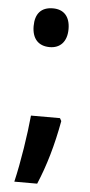

<svg xmlns="http://www.w3.org/2000/svg" viewBox="-51 -579 350 745"><g transform="rotate(5 124.0 -206.5)"><path d="M56 -473C56 -424 81 -397 125 -397C165 -397 192 -423 192 -473C192 -521 168 -548 125 -548C79 -548 56 -521 56 -473ZM195 -115 189 -126H76C69 -52 53 54 34 135H123C154 62 178 -21 195 -115Z"/></g></svg>

Font: Noto Sans Georgian ExtraCondensed SemiBold
Style: Regular
Weight: 600
Width: 2
Designer: Monotype Design Team, Akaki Razmadze
Foundry: Google LLC
Version: Version 2.005